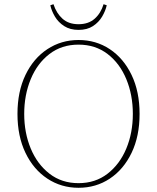

<svg xmlns="http://www.w3.org/2000/svg" viewBox="-20 -879 746 912"><path d="M353 13Q271 13 205 -30.5Q139 -74 101 -153Q63 -232 63 -338Q63 -444 101 -523Q139 -602 205 -645.5Q271 -689 353 -689Q436 -689 501.5 -645.5Q567 -602 605 -523Q643 -444 643 -338Q643 -232 605 -153Q567 -74 501.5 -30.5Q436 13 353 13ZM353 -9Q433 -9 491 -54Q549 -99 580 -173.5Q611 -248 611 -338Q611 -428 580 -503Q549 -578 491 -622.5Q433 -667 353 -667Q273 -667 215 -622.5Q157 -578 126 -503Q95 -428 95 -338Q95 -248 126 -173.5Q157 -99 215 -54Q273 -9 353 -9ZM219 -854 234 -859Q248 -816 277 -790Q306 -764 353 -764Q400 -764 429.5 -790Q459 -816 472 -859L487 -854Q481 -827 465 -800Q449 -773 421.5 -755Q394 -737 353 -737Q313 -737 285 -755Q257 -773 241 -800Q225 -827 219 -854Z"/></svg>

Font: Source Serif 4 ExtraLight
Style: Regular
Weight: 200
Designer: Frank Grießhammer
Foundry: Adobe
Version: Version 4.005;hotconv 1.1.0;makeotfexe 2.6.0